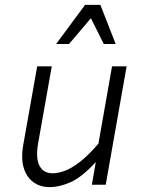

<svg xmlns="http://www.w3.org/2000/svg" viewBox="-20 -760 593 790"><path d="M358 0 374 -93Q316 -30 269.5 -10Q223 10 186 10Q124 10 93 -36Q62 -82 75 -160L133 -487H193L137 -171Q126 -109 142.5 -78Q159 -47 196 -47Q218 -47 245 -56.5Q272 -66 307 -92.5Q342 -119 385 -169L441 -487H501L415 0ZM407 -579 354 -685 264 -579H211L330 -740H393L456 -579Z"/></svg>

Font: Inria Sans Light
Style: Italic
Weight: 300
Italic angle: -10°
Designer: Black Foundry Team
Foundry: Black Foundry
Version: Version 1.2; ttfautohint (v1.8.3)